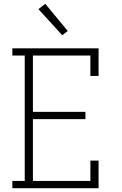

<svg xmlns="http://www.w3.org/2000/svg" viewBox="-20 -989 640 1009"><path d="M45 0V-38H110V-697H45V-735H498V-590H455V-697H153V-401H429V-363H153V-38H455V-145H498V0ZM307 -804 182 -941 218 -969 336 -826Z"/></svg>

Font: Iosevka Slab XLtEx
Style: Regular
Weight: 200
Width: 7
Monospace: yes
Designer: Belleve Invis
Foundry: Belleve Invis
Version: Version 11.1.0; ttfautohint (v1.8.3)